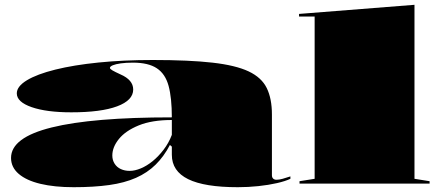

<svg xmlns="http://www.w3.org/2000/svg" viewBox="-20 -765 1832 800"><path d="M617 -515Q768 -515 865 -504Q962 -493 1016 -467.5Q1070 -442 1091.5 -398Q1113 -354 1113 -288V-35Q1113 -26 1118 -21Q1123 -16 1132 -16Q1143 -16 1157.5 -20Q1172 -24 1190 -30V-20Q1169 -10 1134 -2Q1099 6 1056.5 10.5Q1014 15 971 15Q832 15 764 -18.5Q696 -52 696 -120Q696 -129 696 -133.5Q696 -138 696 -143Q696 -148 696 -154L688 -161Q663 -113 628.5 -79Q594 -45 546.5 -24Q499 -3 435 6Q371 15 287 15Q207 15 148.5 1Q90 -13 58 -40.5Q26 -68 26 -107Q26 -192 195.5 -234Q365 -276 696 -276Q696 -357 682.5 -407Q669 -457 633.5 -480.5Q598 -504 534 -504Q505 -504 483.5 -501Q462 -498 450 -493Q438 -488 438 -482Q438 -478 448 -472Q458 -466 482 -455Q535 -432 535 -392Q535 -347 468 -322Q401 -297 277 -297Q174 -297 112 -318.5Q50 -340 50 -376Q50 -405 92 -430.5Q134 -456 210.5 -475Q287 -494 390.5 -504.5Q494 -515 617 -515ZM696 -265Q613 -265 558 -242.5Q503 -220 475.5 -186Q448 -152 448 -117Q448 -98 457.5 -83Q467 -68 483.5 -60.5Q500 -53 520 -53Q542 -53 567 -63.5Q592 -74 616 -93.5Q640 -113 661.5 -141Q683 -169 696 -203Z M1707 -20 1770 -10V0H1228V-10L1291 -20V-696H1226V-707L1707 -745Z"/></svg>

Font: Kalnia Expanded SemiBold
Style: Regular
Weight: 600
Width: 7
Designer: Frida Medrano
Foundry: Frida Medrano
Version: Version 1.105